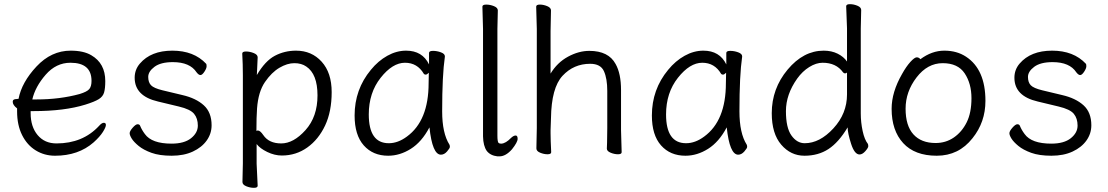

<svg xmlns="http://www.w3.org/2000/svg" viewBox="-20 -729 5313 921"><path d="M155 -252Q267 -252 362 -278Q398 -289 408.5 -302Q419 -315 419 -341Q419 -428 318 -428Q249 -428 199 -370.5Q149 -313 135 -252ZM60 -254 69 -255Q84 -334 155 -410Q226 -486 319 -486Q381 -486 418 -464Q485 -425 485 -340Q485 -306 479.5 -286Q474 -266 454 -253.5Q434 -241 389 -227Q289 -196 140 -196H127V-186Q127 -121 160.5 -81Q194 -41 251 -41Q377 -41 455 -125Q468 -140 478 -140Q488 -140 488 -129.5Q488 -119 473.5 -96Q459 -73 429 -46Q356 18 244 18Q193 18 151.5 -7.5Q110 -33 86 -81Q62 -129 62 -195V-209Q41 -225 41 -241Q41 -254 60 -254Z M738 -242Q626 -268 626 -356Q626 -395 651 -424Q704 -486 807 -486Q910 -486 969 -423Q971 -421 971 -411Q971 -401 960.5 -385Q950 -369 941.5 -369Q933 -369 923 -382Q891 -431 809 -431Q751 -431 721 -408.5Q691 -386 691 -360Q691 -334 704.5 -320Q718 -306 759 -296L855 -273Q920 -258 957.5 -224Q995 -190 995 -128Q995 -88 971.5 -55Q948 -22 905 -2Q862 18 803.5 18Q745 18 706.5 4Q668 -10 645 -29Q622 -48 612 -64Q602 -80 602 -90Q602 -100 616.5 -116.5Q631 -133 640 -133Q649 -133 652 -126Q660 -106 675 -86Q708 -40 803 -40Q864 -40 896.5 -66Q929 -92 929 -126.5Q929 -161 911 -183Q893 -205 838 -218Z M1210 -101Q1214 -103 1217 -103Q1228 -103 1243 -81Q1270 -41 1329 -41Q1388 -41 1445.5 -105Q1503 -169 1503 -271.5Q1503 -374 1449 -410Q1426 -426 1392 -426Q1358 -426 1320.5 -404Q1283 -382 1251 -335.5Q1219 -289 1213 -209Q1210 -167 1210 -101ZM1143 144 1145 55V-368Q1145 -421 1142 -472Q1142 -482 1160 -482Q1178 -482 1197 -474.5Q1216 -467 1216 -454Q1216 -448 1215 -432Q1214 -416 1213.5 -398.5Q1213 -381 1212 -369Q1252 -437 1298.5 -461.5Q1345 -486 1400 -486Q1475 -486 1523 -433Q1571 -380 1571 -287Q1571 -194 1539.5 -127Q1508 -60 1454 -21.5Q1400 17 1332 17Q1297 17 1262 0Q1227 -17 1211 -38V56L1216 162Q1216 172 1198 172Q1180 172 1161.5 164.5Q1143 157 1143 144Z M1749 -180Q1749 -42 1845 -42Q1889 -42 1932 -74Q2036 -150 2036 -330Q2036 -355 2037 -380Q2028 -371 2022 -371Q2016 -371 2013 -375Q1982 -428 1922.5 -428Q1863 -428 1806 -356Q1749 -284 1749 -180ZM2095 13Q2054 13 2040 -118Q2003 -48 1950.5 -15Q1898 18 1842 18Q1769 18 1725 -31.5Q1681 -81 1681 -175Q1681 -300 1759 -394Q1794 -437 1838 -461.5Q1882 -486 1928 -486Q2006 -486 2038 -420V-475Q2038 -485 2057 -485Q2076 -485 2095 -478Q2114 -471 2114 -459V-457Q2101 -368 2101 -195Q2101 -90 2136 -35Q2138 -31 2138 -24.5Q2138 -18 2124.5 -2.5Q2111 13 2095 13Z M2371 -44Q2375 -40 2383 -40H2385Q2406 -41 2432 -68Q2444 -79 2453.5 -79Q2463 -79 2463 -63Q2463 -47 2436 -13Q2406 21 2376 21H2366Q2332 17 2315 -5Q2298 -29 2297 -75V-590L2294 -697Q2294 -707 2312.5 -707Q2331 -707 2349.5 -699.5Q2368 -692 2368 -679L2366 -590V-78Q2366 -51 2371 -44Z M2959 -105 2962 1Q2962 11 2944.5 11Q2927 11 2909 3.5Q2891 -4 2891 -16V-17Q2892 -25 2892 -44L2893 -115V-293Q2893 -352 2877 -387.5Q2861 -423 2811 -423Q2732 -423 2678.5 -365.5Q2625 -308 2623 -162Q2622 -129 2621 -105V-89Q2621 -59 2624 1Q2624 11 2606.5 11Q2589 11 2571 3.5Q2553 -4 2553 -17L2555 -115V-590L2552 -697Q2552 -707 2569.5 -707Q2587 -707 2605 -699.5Q2623 -692 2623 -679L2621 -580V-376Q2653 -429 2704.5 -457Q2756 -485 2807 -485Q2899 -485 2933 -422Q2959 -376 2959 -297Z M3175 -180Q3175 -42 3271 -42Q3315 -42 3358 -74Q3462 -150 3462 -330Q3462 -355 3463 -380Q3454 -371 3448 -371Q3442 -371 3439 -375Q3408 -428 3348.5 -428Q3289 -428 3232 -356Q3175 -284 3175 -180ZM3521 13Q3480 13 3466 -118Q3429 -48 3376.5 -15Q3324 18 3268 18Q3195 18 3151 -31.5Q3107 -81 3107 -175Q3107 -300 3185 -394Q3220 -437 3264 -461.5Q3308 -486 3354 -486Q3432 -486 3464 -420V-475Q3464 -485 3483 -485Q3502 -485 3521 -478Q3540 -471 3540 -459V-457Q3527 -368 3527 -195Q3527 -90 3562 -35Q3564 -31 3564 -24.5Q3564 -18 3550.5 -2.5Q3537 13 3521 13Z M4043 -381Q4039 -377 4033.5 -377Q4028 -377 4024 -382Q3991 -428 3926 -428Q3895 -428 3862 -407.5Q3829 -387 3804 -352Q3750 -276 3750 -196Q3750 -116 3776.5 -79Q3803 -42 3840 -42Q3912 -42 3977.5 -113Q4043 -184 4043 -276ZM4111 -681 4109 -592V-185Q4109 -142 4118 -100.5Q4127 -59 4143 -39Q4145 -35 4145 -27.5Q4145 -20 4131 -4Q4117 12 4103 12Q4079 12 4062.5 -39.5Q4046 -91 4046 -118Q4003 -46 3954 -14Q3905 18 3839 18Q3773 18 3727.5 -35Q3682 -88 3682 -186Q3682 -304 3758 -395Q3834 -486 3931 -486Q3969 -486 3998 -471.5Q4027 -457 4043 -434V-593L4039 -699Q4039 -709 4057 -709Q4075 -709 4093 -701.5Q4111 -694 4111 -681Z M4468 -43Q4517 -43 4555.5 -69.5Q4594 -96 4617 -142Q4640 -188 4640 -258Q4640 -328 4607.5 -377Q4575 -426 4502 -426Q4429 -426 4376.5 -357.5Q4324 -289 4324 -207.5Q4324 -126 4361.5 -84.5Q4399 -43 4468 -43ZM4395 -445Q4450 -486 4510 -486Q4570 -486 4614 -457Q4707 -396 4707 -245Q4707 -143 4645 -66Q4579 18 4473.5 18Q4368 18 4312.5 -42.5Q4257 -103 4257 -207Q4257 -287 4307 -374Q4327 -410 4347 -432Q4367 -454 4377.5 -454Q4388 -454 4395 -445Z M4958 -242Q4846 -268 4846 -356Q4846 -395 4871 -424Q4924 -486 5027 -486Q5130 -486 5189 -423Q5191 -421 5191 -411Q5191 -401 5180.5 -385Q5170 -369 5161.5 -369Q5153 -369 5143 -382Q5111 -431 5029 -431Q4971 -431 4941 -408.5Q4911 -386 4911 -360Q4911 -334 4924.5 -320Q4938 -306 4979 -296L5075 -273Q5140 -258 5177.5 -224Q5215 -190 5215 -128Q5215 -88 5191.5 -55Q5168 -22 5125 -2Q5082 18 5023.5 18Q4965 18 4926.5 4Q4888 -10 4865 -29Q4842 -48 4832 -64Q4822 -80 4822 -90Q4822 -100 4836.5 -116.5Q4851 -133 4860 -133Q4869 -133 4872 -126Q4880 -106 4895 -86Q4928 -40 5023 -40Q5084 -40 5116.5 -66Q5149 -92 5149 -126.5Q5149 -161 5131 -183Q5113 -205 5058 -218Z"/></svg>

Font: LXGW WenKai
Style: Regular
Weight: 400
Designer: LXGW / Fontworks Inc.
Foundry: LXGW / Fontworks Inc.
Version: Version 1.520; June 14, 2025